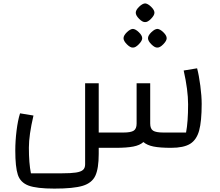

<svg xmlns="http://www.w3.org/2000/svg" viewBox="-20 -870 1297 1130"><path d="M70 0ZM1167 -259Q1167 -156 1152 -101.5Q1137 -47 1099 -23.5Q1061 0 987 0Q922 0 884 -7.5Q846 -15 824 -34Q803 -15 764.5 -7.5Q726 0 661 0H561V36Q561 122 541 164.5Q521 207 467 223.5Q413 240 300 240Q195 240 147.5 222Q100 204 85 158.5Q70 113 70 16Q70 -41 77.5 -101.5Q85 -162 98 -203L177 -190Q150 -75 150 -1Q150 91 162 150H345Q398 150 427 145.5Q456 141 468.5 130Q481 119 481 97V-380H561V-90H706Q750 -90 767 -101Q784 -112 784 -143V-380H864V-143Q864 -112 881 -101Q898 -90 942 -90H1075Q1087 -153 1087 -256Q1087 -340 1061 -455L1140 -468Q1151 -427 1159 -365.5Q1167 -304 1167 -259ZM707 -645Q707 -661 726.5 -680Q746 -699 762 -700Q778 -699 797.5 -680Q817 -661 817 -645Q817 -630 797 -609.5Q777 -589 762 -590Q747 -589 727 -609Q707 -629 707 -645ZM851 -645Q851 -661 870.5 -680Q890 -699 906 -700Q922 -699 941.5 -680Q961 -661 961 -645Q961 -630 941 -609.5Q921 -589 906 -590Q891 -589 871 -609Q851 -629 851 -645ZM779 -795Q779 -811 798.5 -830Q818 -849 834 -850Q850 -849 869.5 -830Q889 -811 889 -795Q889 -780 869 -759.5Q849 -739 834 -740Q819 -739 799 -759Q779 -779 779 -795Z"/></svg>

Font: Changa
Style: Regular
Weight: 400
Designer: Eduardo Rodriguez Tunni
Foundry: Eduardo Rodriguez Tunni
Version: Version 2.002; ttfautohint (v1.5.10-5e6f)